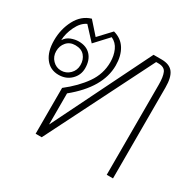

<svg xmlns="http://www.w3.org/2000/svg" viewBox="-128 -707 866 849"><g transform="rotate(30 305.5 -282.5)"><path d="M150 -234Q208 -279 243 -329Q278 -379 278 -439Q278 -472 266 -499Q254 -526 228 -538L165 -470L105 -535Q77 -522 59.5 -485.5Q42 -449 41 -415Q53 -434 73 -441.5Q93 -449 112 -449Q151 -449 173 -425Q195 -401 195 -360Q195 -325 170 -300.5Q145 -276 107 -276Q64 -276 39 -309Q14 -342 14 -399Q14 -456 39 -503.5Q64 -551 111 -565L166 -503L224 -565Q265 -554 285.5 -520.5Q306 -487 306 -438Q306 -326 181 -224V-65L427 -563H468Q509 -563 527 -539.5Q545 -516 545 -464V0H513V-460Q513 -500 504 -520.5Q495 -541 464 -541H453L181 0H150ZM170 -362Q170 -390 154 -408.5Q138 -427 107 -427Q79 -427 62.5 -408Q46 -389 46 -362Q46 -335 64 -316.5Q82 -298 107 -298Q133 -298 151.5 -316.5Q170 -335 170 -362Z"/></g></svg>

Font: Taviraj Thin
Style: Regular
Weight: 250
Designer: Katatrad Team
Foundry: CadsonDemak
Version: Version 1.001